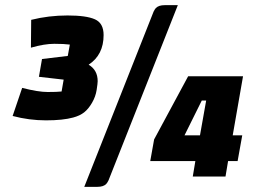

<svg xmlns="http://www.w3.org/2000/svg" viewBox="-20 -685 1011 745"><path d="M358 40H307L576 -640Q581 -650 585 -654Q596 -665 619 -665H670L401 15Q396 25 392 29Q381 40 358 40ZM728 0 738 -60H563L578 -144L710 -389H923L883 -160H920L902 -60H865L855 0ZM756 -160 780 -295H763L696 -160ZM251 -512Q229 -515 190.5 -515Q152 -515 100 -500L101 -608Q169 -625 242 -625Q315 -625 348.5 -610Q382 -595 382 -549Q382 -472 324 -434Q359 -413 359 -370Q359 -362 355 -336Q351 -310 337 -286Q323 -262 306.5 -249Q290 -236 264 -229Q224 -218 158.5 -218Q93 -218 29 -235L66 -344Q128 -328 165 -328Q202 -328 219 -330L227 -376L131 -387L143 -456L243 -468Z"/></svg>

Font: Faster One
Style: Regular
Weight: 400
Designer: Eduardo Rodriguez Tunni
Foundry: Eduardo Rodriguez Tunni
Version: Version 1.002